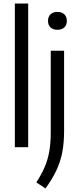

<svg xmlns="http://www.w3.org/2000/svg" viewBox="-20 -828 444 1080"><path d="M63.5 0V-808H138.5V0ZM236 232 184.5 198Q214 152.5 231.8 110.5Q249.5 68.5 257.5 21.8Q265.5 -25 265.5 -85V-542.5H340.5V-90.5Q340.5 -23.5 330 30Q319.5 83.5 296.5 131.8Q273.5 180 236 232ZM303 -660.5Q277.5 -660.5 263.8 -674Q250 -687.5 250 -710.5Q250 -733.5 263.8 -747.2Q277.5 -761 303 -761Q328.5 -761 342.2 -747.2Q356 -733.5 356 -710.5Q356 -687.5 342.2 -674Q328.5 -660.5 303 -660.5Z"/></svg>

Font: Encode Sans Condensed Condensed
Style: Regular
Weight: 400
Width: 3
Designer: Multiple Designers
Foundry: Impallari Type
Version: Version 3.000; ttfautohint (v1.8.3) -l 8 -r 50 -G 200 -x 14 